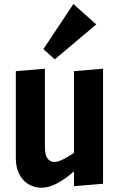

<svg xmlns="http://www.w3.org/2000/svg" viewBox="-20 -895 579 929"><path d="M197.3 -186Q197.3 -144.5 210 -127.9Q222.7 -111.3 243.7 -111.3Q253.4 -111.3 264.4 -115Q275.4 -118.7 287.6 -125Q299.8 -131.3 312.5 -139.2Q325.2 -147 337.9 -155.3V-550.8L478.5 -562.5V-5.9L337.9 5.9V-65.9Q296.9 -29.3 256.8 -8.1Q216.8 13.2 181.6 13.2Q154.3 13.2 131.3 3.2Q108.4 -6.8 91.8 -25.1Q75.2 -43.5 65.9 -69.8Q56.6 -96.2 56.6 -128.9V-550.8L197.3 -562.5ZM189.9 -657.2 335 -875.5 445.8 -776.9 245.1 -607.9Z"/></svg>

Font: Francois One
Style: Regular
Weight: 400
Designer: Vernon Adams
Foundry: vernon adams
Version: Version 1.000